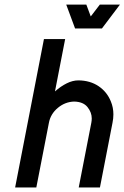

<svg xmlns="http://www.w3.org/2000/svg" viewBox="-20 -829 550 849"><path d="M326.7 -473.6Q378.4 -473.1 415.8 -448Q453.1 -422.9 470.2 -380.4Q481.4 -353.5 481.4 -323.2Q481.4 -305.2 477.5 -286.1L421.9 0H328.1L383.8 -286.1Q385.7 -295.9 385.7 -305.2Q385.7 -332 366.9 -355.5Q348.1 -378.9 308.1 -379.9Q268.1 -378.9 235.8 -352.1Q203.6 -325.2 196.3 -286.1L140.6 0H46.9L174.3 -656.2H268.1L223.1 -424.8Q248.5 -447.3 274.9 -460.4Q301.3 -473.6 326.7 -473.6ZM312 -703.1 272.9 -808.6H361.8L381.3 -756.3L421.4 -808.6H510.3L430.7 -703.1Z"/></svg>

Font: Lambda
Style: Italic
Weight: 400
Italic angle: -11°
Designer: GGBotNet
Version: 0.22